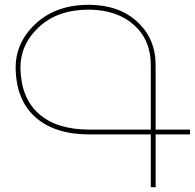

<svg xmlns="http://www.w3.org/2000/svg" viewBox="-20 -777 809 797"><path d="M769 -239V-219H626V0H606V-219H352Q208 -219 128 -289.5Q48 -360 45 -491Q43 -600 128.5 -679Q214 -758 352 -757Q475 -756 550.5 -686Q626 -616 626 -507V-239ZM606 -239V-507Q606 -610 537 -672.5Q468 -735 352 -737Q221 -738 142 -665Q63 -592 65 -491Q68 -369 142 -304Q216 -239 352 -239Z"/></svg>

Font: Montserrat arm Thin
Style: Regular
Weight: 250
Designer: Julieta Ulanovsky
Foundry: Julieta Ulanovsky
Version: Version 6.000;PS 006.000;hotconv 1.0.88;makeotf.lib2.5.64775